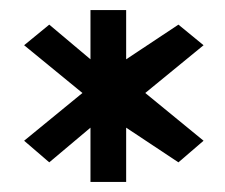

<svg xmlns="http://www.w3.org/2000/svg" viewBox="-20 -694 448 382"><path d="M28 -414 78 -371 160 -440V-332H231V-440L335 -371L385 -414L269 -509L385 -604L335 -645L231 -576V-674H160V-576L78 -645L28 -604L144 -509Z"/></svg>

Font: Charger Pro
Style: BdExt
Weight: 700
Designer: Jasper
Foundry: Cannot Into Space Fonts
Version: Version 1.09